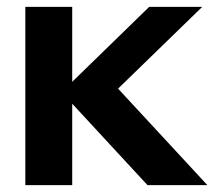

<svg xmlns="http://www.w3.org/2000/svg" viewBox="-20 -541 626 561"><path d="M54 0V-521H191V-302L416 -521H571L325 -282L586 0H411L191 -238V0Z"/></svg>

Font: Red Hat Display
Style: Bold
Weight: 700
Designer: Pentagram, MCKL
Foundry: Pentagram, MCKL
Version: Version 1.023; ttfautohint (v1.8.3)